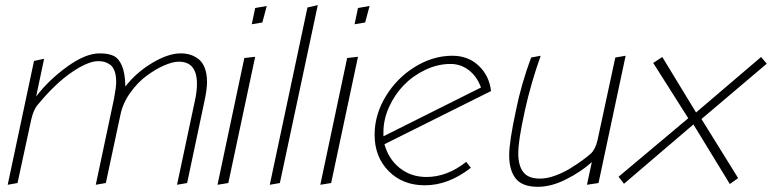

<svg xmlns="http://www.w3.org/2000/svg" viewBox="-20 -718 2991 744"><path d="M127 -313Q195.3 -395.5 258.3 -438.2Q321.3 -481 359.9 -481Q373.5 -481 384.3 -478.3Q395 -475.6 406.2 -467.8Q417.5 -460 423.8 -443.1Q430.2 -426.3 430.2 -400.9Q430.2 -379.9 421.9 -335.9L351.1 -2L390.1 -8.8L446.8 -273.9Q456.1 -318.4 484.6 -358.4Q513.2 -398.4 547.4 -423.8Q581.5 -449.2 615.2 -464.1Q648.9 -479 672.9 -479Q743.2 -479 743.2 -393.1Q743.2 -362.8 734.9 -326.2L666 -2L705.1 -8.8L772.9 -329.1Q782.2 -373 782.2 -399.9Q782.2 -432.1 773.2 -455.1Q764.2 -478 748.8 -489.5Q733.4 -501 716.6 -506.1Q699.7 -511.2 680.2 -511.2Q632.3 -511.2 570.6 -474.6Q508.8 -438 465.8 -382.8Q464.8 -434.6 452.6 -463.1Q440.4 -491.7 420.2 -501.5Q399.9 -511.2 366.2 -511.2Q311 -511.2 239.3 -459Q167.5 -406.7 120.1 -344.2L150.9 -490.2L111.8 -481.9L9.8 -2L47.9 -8.8L101.1 -254.9Q109.9 -293.9 127 -313Z M1013.7 -694.8 968.8 -687 955.6 -624 996.6 -630.9ZM926.8 -493.2 822.8 -2 864.7 -8.8 968.8 -498Z M1171.4 -689 1025.4 -2 1064.5 -8.8 1211.4 -698.2Z M1412.1 -694.8 1367.2 -687 1354 -624 1395 -630.9ZM1325.2 -493.2 1221.2 -2 1263.2 -8.8 1367.2 -498Z M1626.5 0Q1717.8 0 1804.7 -67.9L1786.6 -90.8Q1712.4 -32.2 1632.8 -32.2Q1572.8 -32.2 1529.3 -66.7Q1485.8 -101.1 1469.7 -159.2L1882.8 -365.2Q1876 -424.3 1835.2 -463.1Q1794.4 -502 1732.9 -502Q1658.2 -502 1588.4 -459.2Q1518.6 -416.5 1475.1 -345.2Q1431.6 -273.9 1431.6 -195.8Q1431.6 -110.4 1485.8 -55.2Q1540 0 1626.5 0ZM1725.6 -470.2Q1765.6 -470.2 1797.1 -445.8Q1828.6 -421.4 1843.8 -378.9L1465.8 -189.9V-206.1Q1465.8 -254.9 1487.5 -303.2Q1509.3 -351.6 1544.9 -388.2Q1580.6 -424.8 1628.4 -447.5Q1676.3 -470.2 1725.6 -470.2Z M2014.2 -291Q2037.1 -395 2075.2 -502L2038.1 -495.1Q1999.5 -391.1 1979.5 -291Q1953.1 -168.9 1953.1 -116.2Q1953.1 -58.1 1978.5 -26.1Q2003.9 5.9 2064.5 5.9Q2116.2 5.9 2173.8 -23.2Q2231.4 -52.2 2273.4 -89.8L2254.4 -2L2299.3 -8.8L2404.3 -502L2364.3 -495.1L2295.4 -174.8Q2287.1 -139.2 2269.5 -123Q2255.9 -110.8 2236.6 -96.7Q2217.3 -82.5 2189.5 -65.4Q2161.6 -48.3 2130.4 -37.1Q2099.1 -25.9 2072.3 -25.9Q2026.9 -25.9 2007.6 -51.3Q1988.3 -76.7 1988.3 -123Q1988.3 -132.8 1989 -143.6Q1989.7 -154.3 1991.5 -167.2Q1993.2 -180.2 1994.6 -189.7Q1996.1 -199.2 1999 -215.3Q2002 -231.4 2003.4 -239Q2004.9 -246.6 2009 -265.9Q2013.2 -285.2 2014.2 -291Z M2667 -235.8 2808.1 -4.9 2840.3 -27.8 2698.2 -256.8 2951.2 -471.2 2929.2 -497.1 2677.2 -282.2 2546.4 -497.1 2511.2 -474.1 2647 -259.8 2377 -33.2 2397.9 -5.9Z"/></svg>

Font: Comic Neue Angular Light Italic
Style: Regular
Weight: 300
Italic angle: -12°
Designer: Craig Rozynski
Foundry: Craig Rozynski
Version: Version 2.003